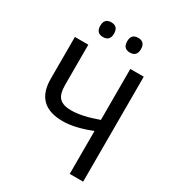

<svg xmlns="http://www.w3.org/2000/svg" viewBox="-211 -1013 1022 1131"><g transform="rotate(30 300.0 -448.0)"><path d="M534.2 0H442.9V-292Q332 -248 251 -248Q65.9 -248 65.9 -429.2V-713.9H157.2V-440.9Q157.2 -377.4 182.4 -352.8Q207.5 -328.1 261.2 -328.1Q335.9 -328.1 442.9 -367.2V-713.9H534.2ZM209 -896Q255.9 -896 255.9 -846.2Q255.9 -795.9 209 -795.9Q162.1 -795.9 162.1 -846.2Q162.1 -896 209 -896ZM392.1 -896Q439 -896 439 -846.2Q439 -795.9 392.1 -795.9Q345.2 -795.9 345.2 -846.2Q345.2 -896 392.1 -896Z"/></g></svg>

Font: Apple Sans Adjectives
Style: Regular
Weight: 400
Monospace: yes
Foundry: Apple Sans Adjectives
Version: Version 0.01